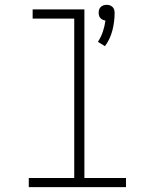

<svg xmlns="http://www.w3.org/2000/svg" viewBox="-20 -774 640 794"><path d="M414 -583 385 -601Q398 -621 405.5 -643.5Q413 -666 416 -689Q410 -690 404.5 -692.5Q399 -695 395 -699.5Q391 -704 389.5 -710Q388 -716 388 -721Q388 -728 390 -734.5Q392 -741 397 -745.5Q402 -750 408 -752Q414 -754 421 -754Q428 -754 434 -752Q440 -750 445 -745.5Q450 -741 452 -734.5Q454 -728 454 -721Q454 -685 445 -649Q436 -613 414 -583ZM99 0V-38H287V-697H115V-735H329V-38H501V0Z"/></svg>

Font: Iosevka Extralight Extended
Style: Regular
Weight: 200
Width: 7
Monospace: yes
Designer: Belleve Invis
Foundry: Belleve Invis
Version: Version 32.5.0; ttfautohint (v1.8.4)